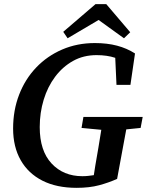

<svg xmlns="http://www.w3.org/2000/svg" viewBox="-20 -887 709 923"><path d="M43 -269Q43 -357 72 -432Q101 -507 154 -562.5Q207 -618 279 -649Q351 -680 436 -680Q495 -680 542.5 -667.5Q590 -655 629 -630L607 -479H540L534 -609Q495 -622 444 -622Q381 -622 331 -594Q281 -566 245 -518Q209 -470 190 -407.5Q171 -345 171 -276Q171 -162 228 -101Q285 -40 376 -40Q391 -40 404.5 -41.5Q418 -43 431 -45L438 -90Q446 -134 453 -177Q460 -220 467 -263L372 -272L381 -325H666L656 -272L587 -265L543 -27Q503 -9 456.5 3.5Q410 16 348 16Q252 16 184 -18.5Q116 -53 79.5 -117Q43 -181 43 -269ZM491 -867 606 -732 576 -703 454 -791 305 -703 284 -734 439 -867Z"/></svg>

Font: Source Serif 4 SmText Semibold
Style: Italic
Weight: 600
Italic angle: -12°
Designer: Frank Grießhammer
Foundry: Adobe
Version: Version 4.005;hotconv 1.1.0;makeotfexe 2.6.0